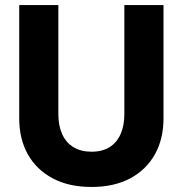

<svg xmlns="http://www.w3.org/2000/svg" viewBox="-20 -725 725 762"><path d="M343.3 17Q253.3 17 189.1 -17.2Q124.8 -51.4 90.5 -112.5Q56.3 -173.5 56.3 -255V-705H211.6V-271.8Q211.6 -226.1 226.9 -192.4Q242.2 -158.6 271.8 -140.8Q301.5 -122.9 343.3 -122.9Q385.5 -122.9 414.4 -140.8Q443.2 -158.6 458.4 -192.4Q473.5 -226.1 473.5 -271.8V-705H628.9V-255Q628.9 -173.5 594.8 -112.5Q560.6 -51.4 496.8 -17.2Q432.9 17 343.3 17Z"/></svg>

Font: TikTok Sans Light
Style: Regular
Weight: 300
Version: Version 4.000